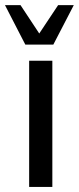

<svg xmlns="http://www.w3.org/2000/svg" viewBox="-48 -740 312 760"><path d="M67.4 0V-499.5H159.2V0ZM52.2 -563.5 -28.3 -719.7H33.2L107.4 -607.4L182.1 -719.7H244.1L163.1 -563.5Z"/></svg>

Font: Pontano Sans Medium
Style: Regular
Weight: 500
Designer: Vernon Adams
Foundry: Vernon Adams
Version: Version 2.001